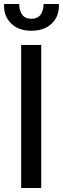

<svg xmlns="http://www.w3.org/2000/svg" viewBox="-30 -934 312 954"><path d="M174.8 0Q149.4 0 75.2 0Q75.2 -33.2 75.2 -84Q75.2 -233.4 75.2 -533.2Q75.2 -578.1 75.2 -710.9Q100.6 -710.9 174.8 -710.9Q174.8 -533.2 174.8 0ZM261.7 -914.1Q261.7 -913.1 262.7 -911.1Q262.7 -908.2 262.7 -905.3Q262.7 -851.6 227.5 -817.4Q190.4 -781.2 126 -781.2Q62.5 -781.2 25.4 -817.4Q-9.8 -851.6 -9.8 -904.3Q-9.8 -906.2 -9.8 -907.2Q-9.8 -909.2 -9.8 -911.1Q-9.8 -912.1 -8.8 -914.1Q9.8 -914.1 65.4 -914.1Q65.4 -881.8 80.1 -861.3Q94.7 -840.8 126 -840.8Q156.2 -840.8 171.9 -861.3Q186.5 -881.8 186.5 -914.1Q211.9 -914.1 261.7 -914.1Z"/></svg>

Font: Noto Sans Hebrew DECATHLON 
Style: Regular
Weight: 400
Designer: Monotype Design team
Version: Version 1.03 uh